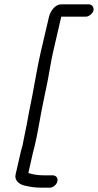

<svg xmlns="http://www.w3.org/2000/svg" viewBox="-20 -754 452 887"><path d="M390 -734H263C236 -734 213 -705 206 -675L169 -517C153 -448 143 -384 130 -316L115 -241C110 -216 106 -194 103 -176L92 -122C89 -105 86 -91 84 -81C80 -70 78 -59 75 -48L52 52C46 79 68 97 92 103C117 109 140 113 171 113H210C225 113 242 99 245 84C249 68 239 56 223 56H183C159 56 136 53 117 47C114 47 113 46 111 45L132 -48C135 -59 137 -69 140 -79C153 -134 161 -185 172 -243L187 -317C192 -342 198 -367 202 -390C210 -432 216 -474 226 -517L263 -677H377C391 -677 409 -692 412 -706C415 -721 404 -734 390 -734Z"/></svg>

Font: Electronic
Style: It
Weight: 400
Version: Version 1.011